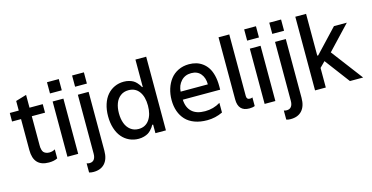

<svg xmlns="http://www.w3.org/2000/svg" viewBox="-89 -1182 3551 1831"><g transform="rotate(-15 1686.5 -266.5)"><path d="M345.2 -461.3H214.5V-174.7Q214.5 -161.2 215.4 -151.3Q216.3 -141.3 220.3 -127.7Q224.4 -114 231.7 -105.3Q239 -96.6 253.4 -90.2Q267.8 -83.8 287.6 -83.8Q319.6 -83.8 344.5 -99.4V-10.3Q310 7.5 259.2 7.5Q108.3 7.5 108.3 -155.5V-461.3H19.5L19.9 -545.5H108.3V-640.3L214.5 -671.9V-545.5H345.2Z M438.2 -736.9H554.7V-626.1H438.2ZM442.8 0V-545.5H549V0Z M686.1 -736.9H802.6V-626.1H686.1ZM644.2 204.5Q621.4 204.5 603.3 198.2V108.3Q616.8 113.3 631.4 113.3Q661.6 113.3 676.7 93Q691.8 72.8 691.8 36.2V-545.5H797.9V34.8Q797.9 117.2 758 161.2Q718 205.3 644.2 204.5Z M1144.9 10.7Q1095.5 10.7 1053.4 -8.9Q1011.4 -28.4 981.2 -64.1Q951 -99.8 933.9 -153.2Q916.9 -206.7 916.9 -271.7Q916.9 -336.6 934.1 -389.9Q951.3 -443.2 981.9 -478.7Q1012.4 -514.2 1054.3 -533.4Q1096.2 -552.6 1145.6 -552.6Q1174.7 -552.6 1199.2 -545.5Q1223.7 -538.4 1239 -529.1Q1254.3 -519.9 1268.5 -504.8Q1282.7 -489.7 1288.5 -480.5Q1294.4 -471.2 1302.6 -457H1308.9V-727.3H1415.1V0H1311.4V-84.9H1302.6Q1295.1 -71.4 1288.2 -61.3Q1281.2 -51.1 1267.4 -36.6Q1253.6 -22 1237.7 -12.6Q1221.9 -3.2 1197.6 3.7Q1173.3 10.7 1144.9 10.7ZM1168.3 -79.9Q1235.8 -79.9 1273.3 -132.5Q1310.7 -185 1310.7 -272.7Q1310.7 -360.1 1273.6 -411.2Q1236.5 -462.4 1168.3 -462.4Q1121.8 -462.4 1088.8 -437.3Q1055.8 -412.3 1040 -370Q1024.1 -327.8 1024.1 -272.7Q1024.1 -217.3 1040.1 -174.2Q1056.1 -131 1089.1 -105.5Q1122.2 -79.9 1168.3 -79.9Z M2015.3 -278.4V-240.8H1646.3Q1649.5 -163.7 1694.2 -121.6Q1739 -79.5 1824.6 -79.5Q1907.3 -79.5 1975.5 -121.4V-25.9Q1902.7 8.9 1822.4 8.9Q1752.8 8.9 1699 -11Q1645.2 -30.9 1611.2 -67.3Q1577.1 -103.7 1559.5 -153.6Q1541.9 -203.5 1541.9 -264.6Q1541.9 -323.2 1558.2 -375Q1574.6 -426.8 1605.1 -466.6Q1635.7 -506.4 1683.2 -529.5Q1730.8 -552.6 1789.1 -552.6Q1826.7 -552.6 1859.6 -543.1Q1892.4 -533.7 1921.3 -512.6Q1950.3 -491.5 1970.9 -460.2Q1991.5 -429 2003.4 -382.5Q2015.3 -335.9 2015.3 -278.4ZM1646.3 -320.3H1914.8Q1914.8 -384.9 1881.6 -424.9Q1848.4 -464.8 1788.4 -464.8Q1726.2 -464.8 1687.9 -422.9Q1649.5 -381 1646.3 -320.3Z M2239 4.3Q2129.3 4.3 2129.3 -114.3V-727.3H2235.4V-119Q2235.4 -84.5 2268.1 -84.5Q2282.7 -84.5 2293 -90.2V-5Q2271.7 4.3 2239 4.3Z M2384.9 -736.9H2501.4V-626.1H2384.9ZM2389.6 0V-545.5H2495.7V0Z M2632.8 -736.9H2749.3V-626.1H2632.8ZM2590.9 204.5Q2568.2 204.5 2550.1 198.2V108.3Q2563.6 113.3 2578.1 113.3Q2608.3 113.3 2623.4 93Q2638.5 72.8 2638.5 36.2V-545.5H2744.7V34.8Q2744.7 117.2 2704.7 161.2Q2664.8 205.3 2590.9 204.5Z M3231.9 0 3046.5 -246.4 2993.6 -193.5V0H2887.4V-727.3H2993.6V-314.6H3002.8L3220.2 -545.5H3347.3L3126.4 -311.4L3362.2 0Z"/></g></svg>

Font: TID UI Medium
Style: Regular
Weight: 500
Designer: The TID Project Authors
Foundry: Bakken & Bæck
Version: Version 1.001;hotconv 1.0.109;makeotfexe 2.5.65596